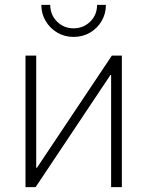

<svg xmlns="http://www.w3.org/2000/svg" viewBox="-20 -767 604 787"><path d="M479.5 0H435.5V-459.5H432.6L126 0H84.5V-539.1H128.4V-79.1H131.3L438.5 -539.1H479.5ZM281.7 -615.7Q244.6 -615.7 214.8 -633.3Q185.1 -650.9 167.2 -680.7Q149.4 -710.4 149.4 -747.1H186Q186 -706.1 213.9 -678.5Q241.7 -650.9 281.7 -650.9Q321.8 -650.9 349.9 -678.5Q377.9 -706.1 377.9 -747.1H414.1Q414.1 -710.4 396.5 -680.7Q378.9 -650.9 349.1 -633.3Q319.3 -615.7 281.7 -615.7Z"/></svg>

Font: Inter 18pt ExtraLight
Style: Regular
Weight: 250
Designer: Rasmus Andersson
Foundry: rsms
Version: Version 4.001;git-66647c0bb